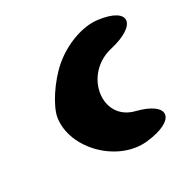

<svg xmlns="http://www.w3.org/2000/svg" viewBox="-117 -657 713 716"><g transform="rotate(-30 240.0 -299.0)"><path d="M187 -469C134 -423 83 -345 76 -300C57 -175 191 -42 322 -57C457 -72 468 -144 340 -176C212 -208 240 -391 378 -423C509 -453 515 -525 388 -541C327 -549 246 -520 187 -469Z"/></g></svg>

Font: Hussar Skorodowane
Style: Ky
Weight: 700
Foundry: Cannot Into Space Fonts
Version: Version 0.892